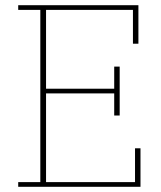

<svg xmlns="http://www.w3.org/2000/svg" viewBox="-20 -718 620 738"><path d="M50 -18H135V-680H50V-698H512V-550H491V-680H157V-377H419V-462H440V-274H419V-359H157V-18H499V-148H520V0H50Z"/></svg>

Font: IBM Plex Serif Thin
Style: Regular
Weight: 100
Designer: Mike Abbink, Paul van der Laan, Pieter van Rosmalen
Foundry: Bold Monday
Version: Version 3.001